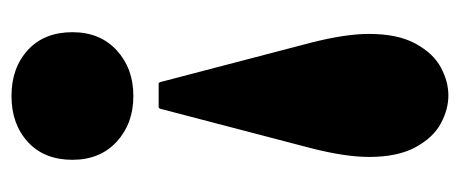

<svg xmlns="http://www.w3.org/2000/svg" viewBox="-253 -337 800 334"><g transform="rotate(-90 147.0 -170.0)"><path d="M255 72Q255 122 238 153Q221 184 196.5 197Q172 210 148 210Q124 210 99.5 197Q75 184 58 153Q41 122 41 72Q41 31 56 -28L125 -292L127 -294H169L171 -292L240 -28Q255 31 255 72ZM147 -550Q196 -550 227 -521.5Q258 -493 258 -444Q258 -396 226.5 -367Q195 -338 147 -338Q99 -338 67.5 -367Q36 -396 36 -444Q36 -493 67 -521.5Q98 -550 147 -550Z"/></g></svg>

Font: Minipax
Style: Bold
Weight: 700
Designer: Raphaël Ronot, Igor Stepanchenko (Cyrillic)
Foundry: steppetype
Version: Version 1.002